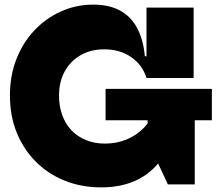

<svg xmlns="http://www.w3.org/2000/svg" viewBox="-20 -798 948 831"><path d="M419 13Q332.5 13 260.2 -16Q188 -45 134.8 -98.5Q81.5 -152 52.2 -224.5Q23 -297 23 -384.5Q23 -471.5 51.5 -543.5Q80 -615.5 130.2 -668Q180.5 -720.5 245.5 -749.2Q310.5 -778 384 -778Q451 -778 498.2 -753Q545.5 -728 572.8 -678.2Q600 -628.5 607 -554.5H649.5L614 -460.5Q596.5 -517.5 547.5 -551Q498.5 -584.5 431 -584.5Q373 -584.5 329 -559.2Q285 -534 260.2 -489Q235.5 -444 235.5 -384.5Q235.5 -338.5 249.2 -300.2Q263 -262 289 -234.5Q315 -207 352 -191.8Q389 -176.5 434.5 -176.5Q485 -176.5 528.2 -194.5Q571.5 -212.5 603 -245.2Q634.5 -278 650 -322L750 -309.5Q736 -202.5 693 -130.8Q650 -59 580.8 -23Q511.5 13 419 13ZM706.5 0 619 -188V-368H823V0ZM437 -277.5V-413.5H897V-277.5ZM614 -460.5V-765H818V-460.5Z"/></svg>

Font: Hepta Slab ExtraBold
Style: Regular
Weight: 800
Designer: Michael LaGattuta
Foundry: Michael LaGattuta
Version: Version 1.102